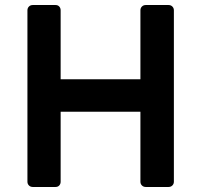

<svg xmlns="http://www.w3.org/2000/svg" viewBox="-20 -743 821 763"><path d="M671 -21Q671 -12 665 -6Q659 0 650 0H559Q550 0 544 -6Q538 -12 538 -21V-299H221V-21Q221 -12 215.5 -6Q210 0 201 0H110Q101 0 95 -6Q89 -12 89 -21V-702Q89 -711 95 -717Q101 -723 110 -723H201Q210 -723 215.5 -717Q221 -711 221 -702V-428H538V-702Q538 -711 544 -717Q550 -723 559 -723H650Q659 -723 665 -717Q671 -711 671 -702Z"/></svg>

Font: Stadtwerke
Style: Bold
Weight: 700
Designer: Santiago Orozco
Foundry: Typemade
Version: Version 1.003